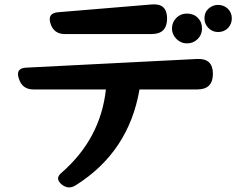

<svg xmlns="http://www.w3.org/2000/svg" viewBox="-20 -782 1062 863"><path d="M256 46Q226 20 256 -5Q432 -158 456 -380H130Q80 -380 65 -428Q48 -476 99 -478L867 -517Q937 -520 937 -450Q937 -380 867 -380H607Q559 -99 320 51Q287 72 256 46ZM271 -629Q222 -629 207 -676Q192 -723 241 -727L662 -762Q731 -768 731 -699Q731 -629 662 -629ZM820 -587Q793 -587 773 -607Q753 -627 753 -654Q753 -682 773 -702Q792 -721 820 -721Q850 -721 869 -702Q888 -683 888 -654Q888 -626 869 -607Q849 -587 820 -587ZM960 -638Q935 -638 917 -656Q899 -674 899 -699Q899 -727 917 -743Q936 -760 960 -760Q985 -760 1004 -743Q1022 -725 1022 -699Q1022 -675 1005 -656Q987 -638 960 -638Z"/></svg>

Font: MaokenZhuyuanTi
Style: Regular
Weight: 400
Designer: Fontworks Inc & LongZhuTi team: ZERO子、时光羊、荆南、频凡、刘鹏、Little White Dog、帆影Magmeta、奈白不弍、白日月球、ChaoTawei、雨三（排名不分先后）
Version: Version 1.000; 20230222